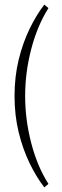

<svg xmlns="http://www.w3.org/2000/svg" viewBox="-20 -700 267 832"><path d="M172 -680 190 -665Q142 -589 115.5 -488Q89 -387 89 -284Q89 -181 115.5 -79.5Q142 22 190 97L172 112Q138 68 108.5 7.5Q79 -53 61 -126.5Q43 -200 43 -284Q43 -368 61 -441.5Q79 -515 108.5 -575.5Q138 -636 172 -680Z"/></svg>

Font: Grenze Gotisch ExtraLight
Style: Regular
Weight: 200
Designer: Renata Polastri
Foundry: Omnibus-Type
Version: Version 1.001